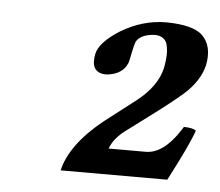

<svg xmlns="http://www.w3.org/2000/svg" viewBox="-36 -748 485 423"><g transform="rotate(5 206.5 -536.5)"><path d="M166 -626Q171.4 -651.9 215.3 -679.7Q262.7 -708.5 314.9 -709Q374.5 -708.5 396 -688.5Q419.9 -665 411.1 -622.1Q402.3 -586.4 368.2 -556.2Q342.8 -534.2 300.8 -502.9L250.5 -465.3Q222.2 -445.3 213.4 -420.9H295.4Q334.5 -420.9 369.6 -475.1Q372.6 -479.5 374.5 -482.9Q394.5 -482.4 401.4 -477.1Q391.6 -446.8 348.1 -363.8H112.3Q125.5 -421.4 195.8 -478.5L266.1 -532.7Q310.1 -567.4 319.3 -607.9Q326.7 -644 319.3 -664.1Q313 -678.2 294.4 -679.2Q263.2 -678.2 252.4 -661.1Q250 -655.8 246.1 -637.7Q245.6 -635.3 244.6 -630.1Q243.7 -625 243.2 -623Q241.7 -615.7 240.2 -611.8Q230 -587.9 198.7 -583.5Q194.3 -583 191.4 -583Q157.7 -585 166 -626Z"/></g></svg>

Font: Linux Libertine Slanted O
Style: Bold Slanted
Weight: 700
Designer: Philipp H. Poll
Foundry: Philipp H. Poll
Version: Version 5.0.0